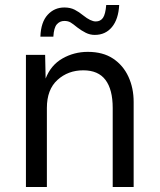

<svg xmlns="http://www.w3.org/2000/svg" viewBox="-20 -750 640 770"><path d="M84 0V-530H161L163 -435Q184 -489 230.5 -515.5Q277 -542 332 -542Q393 -542 433.5 -515Q474 -488 495 -442.5Q516 -397 516 -341V0H432V-317Q432 -391 403 -429.5Q374 -468 314 -468Q253 -468 210.5 -429.5Q168 -391 168 -317V0ZM360 -610Q341 -610 324 -618.5Q307 -627 290 -640Q273 -654 263 -660Q253 -666 238 -666Q220 -666 208 -652.5Q196 -639 194 -603H142Q144 -661 171 -690.5Q198 -720 238 -720Q262 -720 279.5 -711Q297 -702 314 -688Q344 -664 364 -664Q383 -664 393 -678.5Q403 -693 406 -730H458Q455 -673 429 -641.5Q403 -610 360 -610Z"/></svg>

Font: Geist Mono
Style: Regular
Weight: 400
Monospace: yes
Designer: Basement.studio, Andrés Briganti, Mateo Zaragoza
Foundry: Basement.studio, Vercel, Andrés Briganti, Guido Ferreyra, Mateo Zaragoza
Version: Version 1.500; ttfautohint (v1.8.4.7-5d5b)